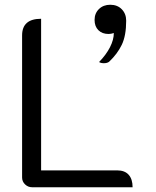

<svg xmlns="http://www.w3.org/2000/svg" viewBox="-20 -788 656 808"><path d="M73 -41V-639Q73 -709 153 -709V-71H473Q505 -71 521.5 -52.5Q538 -34 538 0H115Q98 0 85.5 -12Q73 -24 73 -41ZM459 -649Q447 -645 437 -645Q410 -645 394 -661Q378 -677 378 -704Q378 -732 396.5 -750Q415 -768 444 -768Q474 -768 492.5 -749Q511 -730 511 -701Q511 -638 492.5 -599.5Q474 -561 439 -528Q431 -522 417 -522Q404 -522 397 -527Q427 -558 443 -589.5Q459 -621 459 -649Z"/></svg>

Font: K2D Light
Style: Regular
Weight: 300
Designer: Katatrad Aksorn Co.,Ltd.
Foundry: Cadson Demak Co.,Ltd.
Version: Version 1.000; ttfautohint (v1.6)